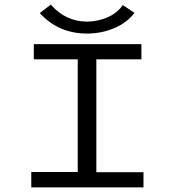

<svg xmlns="http://www.w3.org/2000/svg" viewBox="-20 -815 790 835"><path d="M116 0V-67H318V-557H127V-623H595V-557H399V-66H604V0ZM514 -793 565 -759Q531 -715 475.5 -692Q420 -669 358 -669Q235 -669 153 -758L201 -795Q233 -758 273 -739.5Q313 -721 358 -721Q403 -721 446 -739Q489 -757 514 -793Z"/></svg>

Font: Inconsolata ExtraExpanded
Style: Regular
Weight: 400
Width: 8
Monospace: yes
Designer: Raph Levien, Cyreal, Brenton Simpson
Foundry: Raph Levien, Cyreal, Google
Version: Version 3.001; ttfautohint (v1.8.2.53-6de2)